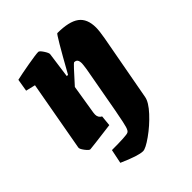

<svg xmlns="http://www.w3.org/2000/svg" viewBox="-188 -582 875 875"><g transform="rotate(-45 250.0 -144.0)"><path d="M471 -365Q471 -344 464 -304L405 17Q400 45 363.5 84.5Q327 124 284 154.5Q241 185 224 185Q194 185 113 149L127 81Q219 81 232 75Q241 72 247 51Q253 30 261 -14L265 -34L306 -261Q310 -289 310 -295Q310 -310 305 -317Q300 -324 288 -324Q284 -324 211 -242L188 -100Q187 -95 187 -88Q187 -68 204 -59L199 -8Q67 9 60 9Q53 9 39 -9.5Q25 -28 27 -36L88 -376L42 -387L52 -447Q82 -454 136 -463.5Q190 -473 206 -473Q213 -473 225.5 -454Q238 -435 237 -427L220 -303H228Q322 -472 328 -472Q403 -472 437 -447Q471 -422 471 -365Z"/></g></svg>

Font: Grenze ExtraBold
Style: Italic
Weight: 800
Italic angle: -10°
Designer: Renata Polastri
Foundry: Omnibus-Type
Version: Version 1.002; ttfautohint (v1.8)